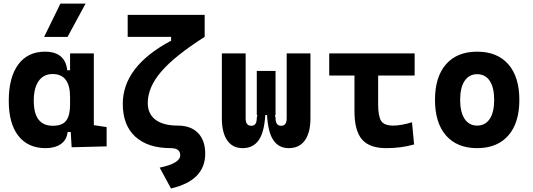

<svg xmlns="http://www.w3.org/2000/svg" viewBox="-20 -815 2970 1069"><path d="M233.4 9.8Q136.2 9.8 82.5 -58.3Q28.8 -126.5 28.8 -253.9Q28.8 -384.3 81.5 -455.8Q134.3 -527.3 230.5 -527.3Q342.8 -527.3 354.5 -423.8H370.1V-517.6H502.4V-118.2L573.7 -107.4V0L378.9 4.9L374 -80.1H356.4Q351.6 -35.6 318.6 -12.9Q285.6 9.8 233.4 9.8ZM168 -253.9Q168 -114.7 273.9 -114.7Q327.6 -114.7 348.9 -143.8Q370.1 -172.9 370.1 -231V-274.9Q370.1 -402.8 272.9 -402.8Q222.7 -402.8 195.3 -364Q168 -325.2 168 -253.9ZM225.6 -609.4 316.4 -794.9H456.5L356 -609.4Z M932.1 234.4 869.1 118.2Q983.4 94.7 983.4 49.3Q983.4 9.8 931.2 9.8Q803.2 9.8 733.4 -54Q663.6 -117.7 663.6 -236.8Q663.6 -445.3 932.6 -588.4V-609.9H690.9V-732.4H1119.6V-609.9Q953.1 -503.9 877.9 -416.5Q802.7 -329.1 802.7 -241.7Q802.7 -180.2 846.4 -147.9Q890.1 -115.7 969.7 -115.7Q1042.5 -115.7 1082.5 -74.7Q1122.6 -33.7 1122.6 41Q1122.6 189.9 932.1 234.4Z M1331.1 9.8Q1274.9 9.8 1245.1 -33.4Q1215.3 -76.7 1215.3 -156.2V-517.6H1347.7V-156.2Q1347.7 -114.7 1378.9 -114.7Q1394 -114.7 1401.9 -125Q1409.7 -135.3 1409.7 -159.7L1413.1 -174.3H1409.7V-419.9H1514.2V-174.3H1510.7L1514.2 -159.7Q1514.2 -135.3 1522.2 -125Q1530.3 -114.7 1545.4 -114.7Q1576.2 -114.7 1576.2 -156.2V-517.6H1708.5V-156.2Q1708.5 -76.7 1677.5 -33.4Q1646.5 9.8 1587.9 9.8Q1532.2 9.8 1502.2 -34.2Q1472.2 -78.1 1466.8 -174.3H1457Q1451.2 -77.6 1419.9 -33.9Q1388.7 9.8 1331.1 9.8Z M2130.9 9.8Q2036.6 9.8 1995.1 -39.1Q1953.6 -87.9 1953.6 -195.3V-394.5H1813V-517.6H2288.6V-394.5H2085.4V-232.9Q2085.4 -171.4 2101.1 -143.6Q2116.7 -115.7 2169.9 -115.7Q2189.9 -115.7 2217 -120.4Q2244.1 -125 2273.9 -134.3L2285.6 -10.7Q2248 0 2209.2 4.9Q2170.4 9.8 2130.9 9.8Z M2636.7 9.8Q2524.9 9.8 2463.4 -60.5Q2401.9 -130.9 2401.9 -258.8Q2401.9 -387.2 2463.4 -457.3Q2524.9 -527.3 2636.7 -527.3Q2748.5 -527.3 2810.1 -457.3Q2871.6 -387.2 2871.6 -258.8Q2871.6 -130.9 2810.1 -60.5Q2748.5 9.8 2636.7 9.8ZM2636.7 -115.7Q2682.1 -115.7 2706.8 -153.1Q2731.4 -190.4 2731.4 -258.8Q2731.4 -327.6 2706.8 -364.7Q2682.1 -401.9 2636.7 -401.9Q2591.8 -401.9 2566.9 -364.7Q2542 -327.6 2542 -258.8Q2542 -190.4 2566.9 -153.1Q2591.8 -115.7 2636.7 -115.7Z"/></svg>

Font: Caskaydia Cove
Style: Bold
Weight: 700
Monospace: yes
Designer: Aaron Bell
Foundry: Saja Typeworks
Version: Version 4.300; ttfautohint (v1.8.3)